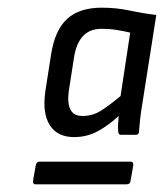

<svg xmlns="http://www.w3.org/2000/svg" viewBox="-20 -686 427 500"><path d="M173 -329Q130 -329 110 -359.5Q90 -390 98 -448L113 -544Q123 -608 155 -637Q187 -666 245 -666Q283 -666 318 -658.5Q353 -651 387 -647L351 -418Q347 -395 345 -376.5Q343 -358 342 -344Q342 -335 334 -335H295Q289 -335 288 -342Q287 -351 287.5 -362.5Q288 -374 289 -384Q262 -359 234 -344Q206 -329 173 -329ZM73 -206Q65 -206 66 -215L73 -255Q75 -265 82 -265H320Q328 -265 327 -255L320 -215Q319 -206 310 -206ZM195 -384Q221 -384 242.5 -397.5Q264 -411 294 -436L319 -601Q303 -605 284 -608Q265 -611 245 -611Q214 -611 196.5 -592.5Q179 -574 173 -538L159 -448Q155 -417 163.5 -400.5Q172 -384 195 -384Z"/></svg>

Font: Sofia Sans Semi Condensed
Style: Italic
Weight: 400
Italic angle: -9°
Designer: Botio Nikoltchev, Ani Petrova
Foundry: lettersoup
Version: Version 4.101